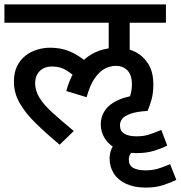

<svg xmlns="http://www.w3.org/2000/svg" viewBox="-20 -642 818 869"><path d="M778 172Q752 185 718 196Q684 207 640 207Q588 207 551 190Q514 173 495 143Q476 113 476 75Q476 50 486.5 28Q497 6 517 -10L598 30Q577 43 570 54.5Q563 66 563 81Q563 106 582.5 117.5Q602 129 638 129Q668 129 691.5 122.5Q715 116 750 101ZM737 17Q711 30 677 40.5Q643 51 599 51Q549 51 512.5 34Q476 17 456 -13Q436 -43 436 -80Q436 -115 456 -143.5Q476 -172 516.5 -190Q557 -208 618 -213L648 -140Q598 -137 570.5 -127Q543 -117 533 -104Q523 -91 523 -75Q523 -49 542.5 -37Q562 -25 598 -25Q628 -25 651.5 -32Q675 -39 710 -54ZM674 -260Q674 -222 666.5 -194Q659 -166 648 -140L558 -177Q566 -196 571.5 -216.5Q577 -237 577 -260Q577 -303 556.5 -323.5Q536 -344 504 -344Q481 -344 457 -332.5Q433 -321 410.5 -290.5Q388 -260 372 -202L280 -230Q306 -326 365.5 -376Q425 -426 513 -426Q553 -426 589.5 -408.5Q626 -391 650 -354.5Q674 -318 674 -260ZM205 -426Q240 -426 268.5 -418.5Q297 -411 323.5 -395.5Q350 -380 376 -358L343 -275Q313 -302 284 -321.5Q255 -341 217 -341Q180 -341 159.5 -320Q139 -299 139 -266Q139 -232 158.5 -200Q178 -168 217 -132.5Q256 -97 314 -49L250 13Q189 -38 142 -84Q95 -130 69 -175.5Q43 -221 43 -272Q43 -314 57.5 -343Q72 -372 96 -390.5Q120 -409 149 -417.5Q178 -426 205 -426ZM472 -539H0V-622H731V-539H567V-383L472 -411Z"/></svg>

Font: Noto Sans Devanagari Medium
Style: Regular
Weight: 500
Version: Version 2.003